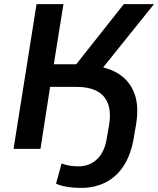

<svg xmlns="http://www.w3.org/2000/svg" viewBox="-20 -725 770 935"><path d="M376 190Q337 190 304.5 184.5Q272 179 253 169L280 71Q297 78 318 81.5Q339 85 363 85Q417 85 454 49Q491 13 501 -57L510 -109Q522 -176 506.5 -218.5Q491 -261 452 -281.5Q413 -302 350 -302H224L177 0H46L158 -705H289L242 -412H367L333 -389L583 -705H730L456 -364L426 -406Q504 -399 557.5 -365.5Q611 -332 634.5 -270Q658 -208 642 -115L632 -57Q619 24 584.5 79Q550 134 496.5 162Q443 190 376 190Z"/></svg>

Font: Nunito Sans 10pt
Style: Bold Italic
Weight: 700
Italic angle: -9°
Designer: Vernon Adams
Foundry: Vernon Adams
Version: Version 3.101;gftools[0.9.27]